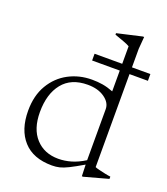

<svg xmlns="http://www.w3.org/2000/svg" viewBox="-133 -803 789 907"><g transform="rotate(20 261.5 -350.0)"><path d="M242.5 -521V-555H381.5V-643Q372.5 -649 349.2 -657.5Q326 -666 304.5 -673.5V-681L429 -709.5H435.5L430.5 -648V-555H523V-521H430.5V-53.5Q436.5 -50.5 451.8 -46.8Q467 -43 483.8 -39.5Q500.5 -36 511 -35V-23.5L390.5 9.5H384L382 -48.5Q339.5 -23.5 314.2 -11Q289 1.5 271 5.8Q253 10 233 10Q138.5 10 89 -44.8Q39.5 -99.5 39.5 -195.5Q39.5 -271.5 71.5 -325.5Q103.5 -379.5 156.8 -407.8Q210 -436 274 -436Q302.5 -436 327.8 -431.8Q353 -427.5 381.5 -416.5V-521ZM381.5 -327Q381.5 -359.5 348.2 -383Q315 -406.5 263 -406.5Q180 -406.5 137 -353Q94 -299.5 94 -208Q94 -123.5 136.8 -76.8Q179.5 -30 250.5 -30Q282.5 -30 315 -39.5Q347.5 -49 381.5 -70.5Z"/></g></svg>

Font: Newsreader Text Light
Style: Regular
Weight: 300
Designer: Hugues Gentile
Foundry: Production Type
Version: Version 1.001